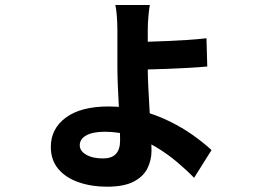

<svg xmlns="http://www.w3.org/2000/svg" viewBox="-20 -654 1040 754"><path d="M568.4 -634.3Q565.6 -620.3 563 -591.7Q560.3 -563 560.3 -536.5Q560.3 -520.3 560.3 -493Q560.3 -465.8 560.3 -436.2Q560.3 -406.7 560.3 -383.5Q560.3 -352.8 562.6 -308.5Q564.8 -264.2 567.6 -216.5Q570.4 -168.8 572.7 -127.6Q575 -86.3 575 -61.7Q575 -25.1 559 7.1Q543.1 39.3 505 59.2Q467 79.2 399.8 79.2Q339.7 79.2 289.3 61.9Q239 44.6 209.3 9.9Q179.6 -24.9 179.6 -77Q179.6 -148.8 238.8 -192.4Q298 -235.9 406.7 -235.9Q472.9 -235.9 532.8 -219.7Q592.6 -203.5 644.8 -178Q697 -152.5 738.8 -122.5Q780.7 -92.4 810.7 -64.7L742.2 44.3Q713 14.1 675.2 -17.8Q637.4 -49.7 592.9 -76.4Q548.3 -103 497.8 -119.8Q447.3 -136.6 391.6 -136.6Q344.4 -136.6 318.8 -122.3Q293.2 -108 293.2 -83.3Q293.2 -61.3 318.3 -46.6Q343.3 -31.8 384.6 -31.8Q418.5 -31.8 435 -49.4Q451.6 -67 451.6 -101.7Q451.6 -129.3 450.1 -166.2Q448.6 -203.1 446.3 -243.4Q444 -283.7 442.5 -322.9Q441 -362.2 441 -393.6Q441 -413.3 441 -439.8Q441 -466.4 441 -492.2Q441 -518 441 -535Q441 -564 438.7 -592.2Q436.5 -620.3 432.9 -634.3ZM505.8 -488.9Q523.4 -488.9 557.2 -490Q591 -491.1 632.3 -492.7Q673.6 -494.3 715.6 -497.1Q757.5 -499.8 790.8 -503.8L794 -392.9Q760.8 -389.7 719 -387.4Q677.2 -385.2 635.1 -383.5Q593 -381.8 559.1 -381.2Q525.2 -380.6 506.6 -380.6Z"/></svg>

Font: Noto Sans KR Thin
Style: Regular
Weight: 100
Designer: Ryoko NISHIZUKA 西塚涼子 (kana, bopomofo & ideographs); Paul D. Hunt (Latin, Greek & Cyrillic); Sandoll Communications 산돌커뮤니
Foundry: Adobe
Version: Version 2.004-H2;hotconv 1.0.118;makeotfexe 2.5.65603